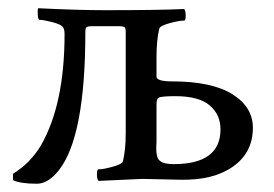

<svg xmlns="http://www.w3.org/2000/svg" viewBox="-20 -439 670 469"><path d="M237.3 -414.1Q369.1 -414.1 429.7 -417Q433.6 -413.1 433.6 -400.9Q433.6 -388.7 429.7 -388.7Q417 -388.7 394 -382.3Q371.1 -376 369.1 -369.1Q362.3 -340.8 362.3 -300.8V-252Q362.3 -240.2 400.4 -240.2Q497.1 -240.2 547.4 -209Q597.7 -177.7 597.7 -127Q597.7 -66.4 549.3 -32.2Q501 2 419.9 0L327.1 -2Q323.2 -2 220.7 2.9Q216.8 -1 216.8 -13.2Q216.8 -25.4 220.7 -25.4Q232.4 -25.4 255.4 -31.7Q278.3 -38.1 280.3 -44.9Q287.1 -73.2 287.1 -113.3V-361.3Q287.1 -370.1 284.2 -372.6Q281.2 -375 269.5 -375H206.1Q194.3 -375 191.4 -372.6Q188.5 -370.1 188.5 -361.3Q188.5 -105.5 124 -23.4Q97.7 9.8 70.3 9.8Q29.3 9.8 11.7 1V-14.6Q53.7 -40 80.1 -84Q137.7 -184.6 137.7 -355.5Q137.7 -366.2 134.8 -371.1Q130.9 -378.9 108.4 -384.8Q85.9 -390.6 76.2 -390.6Q73.2 -390.6 72.3 -402.3Q71.3 -414.1 73.2 -418.9Q170.9 -414.1 237.3 -414.1ZM408.2 -204.1Q374 -204.1 367.2 -200.2Q362.3 -197.3 362.3 -182.6V-91.8Q359.4 -52.7 371.1 -45.9Q379.9 -38.1 404.3 -38.1Q518.6 -38.1 518.6 -123Q518.6 -159.2 492.2 -181.6Q465.8 -204.1 408.2 -204.1Z"/></svg>

Font: Crimson Text
Style: Roman
Weight: 400
Version: Version 0.13